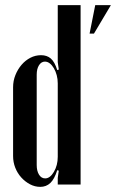

<svg xmlns="http://www.w3.org/2000/svg" viewBox="-20 -719 452 748"><path d="M209 -54 203 -56Q192 -21 176 -6Q160 9 137 9Q116 9 97 -1Q78 -11 63 -27.5Q48 -44 39.5 -65.5Q31 -87 31 -111V-379Q31 -404 40 -426.5Q49 -449 64 -466.5Q79 -484 98.5 -494Q118 -504 140 -504Q163 -504 178 -491Q193 -478 203 -446L209 -448L205 -477V-699H294V0H205V-26ZM329 -588 351 -699H412L346 -588ZM205 -394Q205 -411 201 -426Q197 -441 190 -453Q183 -465 174 -472Q165 -479 155 -479Q141 -479 132 -465Q123 -451 123 -428V-76Q123 -53 132 -38.5Q141 -24 156 -24Q175 -24 190 -49.5Q205 -75 205 -108Z"/></svg>

Font: Moniqa Narrow Heading
Style: Bold
Weight: 700
Width: 4
Designer: Rajesh Rajput
Foundry: Rajesh Rajput
Version: Version 1.000